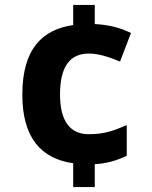

<svg xmlns="http://www.w3.org/2000/svg" viewBox="-20 -837 612 774"><path d="M362 -740V-817H275V-736C152 -718 70 -642 70 -455C70 -282 146 -197 275 -179V-83H362V-175C409 -178 449 -189 491 -209V-333C439 -310 400 -296 338 -296C264 -296 222 -347 222 -456C222 -566 260 -621 338 -621C378 -621 417 -608 464 -589L508 -704C471 -722 425 -737 362 -740Z"/></svg>

Font: Noto Sans Kannada UI
Style: Bold
Weight: 700
Designer: Jelle Bosma - Monotype Design Team
Foundry: Monotype Imaging Inc.
Version: Version 2.005